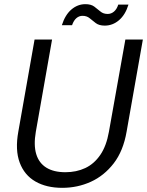

<svg xmlns="http://www.w3.org/2000/svg" viewBox="-20 -890 706 922"><path d="M279 12Q203 12 150 -18.5Q97 -49 74.5 -109.5Q52 -170 68 -258L146 -700H230L152 -257Q141 -193 154 -150Q167 -107 202.5 -85Q238 -63 294 -63Q347 -63 389.5 -83Q432 -103 461.5 -146Q491 -189 503 -257L582 -700H666L588 -258Q572 -165 526 -105.5Q480 -46 416 -17Q352 12 279 12ZM277 -769Q293 -819 323 -844.5Q353 -870 390 -870Q417 -870 432.5 -858.5Q448 -847 462 -835Q476 -823 497 -823Q514 -823 527.5 -834.5Q541 -846 548 -868H597Q582 -819 551.5 -793Q521 -767 483 -767Q456 -767 440 -779Q424 -791 410.5 -802.5Q397 -814 376 -814Q360 -814 347 -803Q334 -792 326 -769Z"/></svg>

Font: DM Sans 12pt
Style: Italic
Weight: 400
Italic angle: -10°
Version: Version 4.004;gftools[0.9.30]